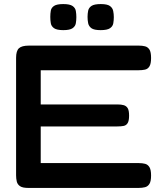

<svg xmlns="http://www.w3.org/2000/svg" viewBox="-20 -913 802 943"><path d="M119 10Q91 10 78.5 1.5Q66 -7 62.5 -21Q59 -35 59 -52V-629Q59 -663 73 -676Q87 -689 122 -689H662Q679 -689 692.5 -685.5Q706 -682 714 -669.5Q722 -657 722 -628Q722 -600 714 -587Q706 -574 692 -571Q678 -568 661 -568H180V-400H558Q575 -400 587.5 -396.5Q600 -393 607 -382Q614 -371 614 -345Q614 -320 607 -308.5Q600 -297 587 -294.5Q574 -292 556 -292H180V-112H662Q679 -112 692.5 -108.5Q706 -105 714 -92Q722 -79 722 -51Q722 -23 714 -10Q706 3 692 6.5Q678 10 661 10ZM474 -765Q442 -765 429 -774.5Q416 -784 413 -799Q410 -814 410 -830Q410 -846 413 -860.5Q416 -875 429.5 -884Q443 -893 475 -893Q507 -893 520 -883.5Q533 -874 536 -859Q539 -844 539 -829Q539 -814 536.5 -799Q534 -784 520.5 -774.5Q507 -765 474 -765ZM291 -765Q259 -765 245.5 -774.5Q232 -784 229.5 -799Q227 -814 227 -830Q227 -846 229.5 -860.5Q232 -875 245.5 -884Q259 -893 291 -893Q323 -893 336.5 -883.5Q350 -874 352.5 -859Q355 -844 355 -829Q355 -814 352.5 -799Q350 -784 336.5 -774.5Q323 -765 291 -765Z"/></svg>

Font: Fredoka SemiExpanded Medium
Style: Regular
Weight: 500
Width: 6
Designer: Ben Nathan
Foundry: Milena B. Brandão, Ben Nathan
Version: Version 2.001